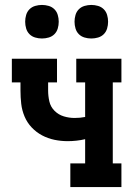

<svg xmlns="http://www.w3.org/2000/svg" viewBox="-20 -758 540 778"><path d="M265 0V-96H325V-194Q308 -190 290 -188Q272 -186 254 -186Q227 -186 200.5 -191.5Q174 -197 150.5 -209.5Q127 -222 108.5 -241.5Q90 -261 79.5 -286Q69 -311 66 -337.5Q63 -364 63 -391V-424H28V-520H211V-424H175V-391Q175 -369 180 -347Q185 -325 201 -309Q217 -293 238.5 -286.5Q260 -280 282 -280Q293 -280 304 -281Q315 -282 325 -284V-424H289V-520H472V-424H437V-96H472V0ZM350 -602Q336 -602 322.5 -606Q309 -610 299.5 -619.5Q290 -629 286 -642.5Q282 -656 282 -670Q282 -684 286 -697.5Q290 -711 299.5 -720.5Q309 -730 322.5 -734Q336 -738 350 -738Q364 -738 377.5 -734Q391 -730 400.5 -720.5Q410 -711 414 -697.5Q418 -684 418 -670Q418 -656 414 -642.5Q410 -629 400.5 -619.5Q391 -610 377.5 -606Q364 -602 350 -602ZM150 -602Q136 -602 122.5 -606Q109 -610 99.5 -619.5Q90 -629 86 -642.5Q82 -656 82 -670Q82 -684 86 -697.5Q90 -711 99.5 -720.5Q109 -730 122.5 -734Q136 -738 150 -738Q164 -738 177.5 -734Q191 -730 200.5 -720.5Q210 -711 214 -697.5Q218 -684 218 -670Q218 -656 214 -642.5Q210 -629 200.5 -619.5Q191 -610 177.5 -606Q164 -602 150 -602Z"/></svg>

Font: Iosevka Curly Slab
Style: Bold
Weight: 700
Monospace: yes
Designer: Belleve Invis
Foundry: Belleve Invis
Version: Version 22.1.2; ttfautohint (v1.8.4)